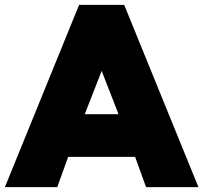

<svg xmlns="http://www.w3.org/2000/svg" viewBox="-51 -770 836 790"><path d="M184.5 0H-30.9L274.5 -750H460L765.5 0H550L505 -124.5H229.5ZM297.7 -300H436.8L367.3 -478.2Z"/></svg>

Font: Spartan MB Black
Style: Regular
Weight: 900
Designer: Matt Bailey, Mirko Velimirovic
Foundry: Matt Bailey
Version: Version 1.005